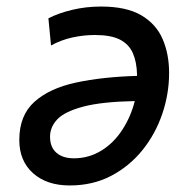

<svg xmlns="http://www.w3.org/2000/svg" viewBox="-20 -552 559 587"><path d="M193 15Q123 15 81 -22.5Q39 -60 39 -124Q39 -199 85 -240.5Q131 -282 212 -299.5Q293 -317 399 -320Q399 -321 399 -322Q399 -323 399 -324Q398 -363 386 -390Q374 -417 346.5 -431Q319 -445 270 -445Q236 -445 201.5 -437.5Q167 -430 136 -413L128 -496Q159 -512 201 -522Q243 -532 289 -532Q366 -532 411.5 -505.5Q457 -479 477 -433Q497 -387 497 -329Q497 -265 476 -203.5Q455 -142 415.5 -93Q376 -44 320 -14.5Q264 15 193 15ZM206 -68Q251 -68 289 -91Q327 -114 353.5 -154.5Q380 -195 392 -243Q291 -241 234.5 -226Q178 -211 155.5 -187.5Q133 -164 133 -134Q133 -102 152.5 -85Q172 -68 206 -68Z"/></svg>

Font: Ubuntu Sans Medium
Style: Italic
Weight: 500
Italic angle: -13.5°
Designer: Dalton Maag Ltd
Foundry: Dalton Maag Ltd
Version: Version 1.006